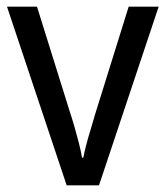

<svg xmlns="http://www.w3.org/2000/svg" viewBox="-20 -556 497 576"><path d="M180 0 1 -536H91L190 -219Q197 -198 204 -173.5Q211 -149 217 -125.5Q223 -102 226 -83H230Q233 -99 238.5 -120.5Q244 -142 251.5 -166Q259 -190 265 -212L366 -536H456L277 0Z"/></svg>

Font: Noto Sans Khmer SemiCondensed
Style: Regular
Weight: 400
Width: 4
Designer: Danh Hong and the Monotype Design Team
Foundry: Monotype Imaging Inc.
Version: Version 2.004